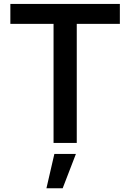

<svg xmlns="http://www.w3.org/2000/svg" viewBox="-20 -748 682 1005"><path d="M34.2 -623V-727.5H607.4V-623H381.8V0H260.3V-623ZM223.1 237.3 264.6 57.6H377.4L308.1 237.3Z"/></svg>

Font: Inter Cardless Tabular Medium
Style: Regular
Weight: 500
Designer: Rasmus Andersson
Foundry: rsms
Version: Version 4.000;git-4fc901f